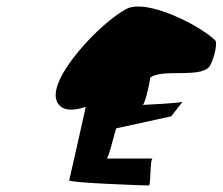

<svg xmlns="http://www.w3.org/2000/svg" viewBox="-20 -875 685 591"><path d="M155 -563C169 -531 207 -534 244 -546C219 -432 193 -320 193 -320C190 -312 429 -304 438 -304C445 -304 441 -387 450 -387H308C315 -387 334 -474 338 -480L507 -517L542 -562C534 -557 428 -553 419 -552C426 -554 439 -611 443 -637C483 -663 585 -636 621 -666C634 -676 651 -740 643 -750C603 -792 433 -882 368 -847C289 -805 125 -633 155 -563ZM542 -563C542 -563 542 -562 542 -562C542 -562 542 -563 542 -563Z"/></svg>

Font: Ampere
Style: Ita
Weight: 400
Version: Version 1